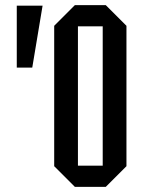

<svg xmlns="http://www.w3.org/2000/svg" viewBox="-20 -722 580 744"><path d="M45 -460V-700H145L105 -460ZM190 -78V-622L270 -702H390L470 -622V-78L390 2H270ZM282 -620V-80H378V-620Z"/></svg>

Font: Tektur Condensed
Style: Regular
Weight: 400
Width: 3
Designer: Adam Jagosz
Foundry: Adam Jagosz
Version: Version 1.005;gftools[0.9.30]